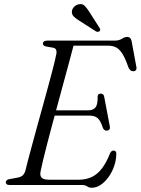

<svg xmlns="http://www.w3.org/2000/svg" viewBox="-20 -897 682 931"><path d="M219 -362H408Q431 -362 442.8 -376Q454.5 -390 453.5 -430.5Q454.5 -437 458.2 -440Q462 -443 467.5 -443Q475.5 -443 479.8 -439.2Q484 -435.5 485 -429L512.5 -284.5Q514.5 -274 510 -269Q505.5 -264 499 -263.5Q491.5 -263 486.8 -266.5Q482 -270 479 -276.5Q467.5 -312.5 453.2 -324.5Q439 -336.5 412.5 -336.5H211.5ZM377 0H26Q16.5 0 12.2 -4Q8 -8 8 -13.5Q8 -19 13 -23.2Q18 -27.5 26 -28.5L64 -35.5Q79.5 -38 88.8 -45.5Q98 -53 103 -69Q107 -87 116 -120.8Q125 -154.5 136.8 -198.2Q148.5 -242 162.2 -291.5Q176 -341 189.8 -391Q203.5 -441 216 -487Q228.5 -533 238 -570Q247.5 -607 252 -630Q256 -644.5 252.5 -654Q249 -663.5 238.5 -665.5L204 -671.5Q196.5 -673 192.2 -676.5Q188 -680 188 -685.5Q188 -692.5 193.8 -696.2Q199.5 -700 209 -700H535.5Q557 -700 571 -709Q585 -718 597.5 -718Q613.5 -718 618 -698.5L641 -574Q643.5 -563.5 639.5 -557.8Q635.5 -552 628 -551.5Q619 -551 613 -555.8Q607 -560.5 602 -572Q587.5 -614.5 573.2 -636.8Q559 -659 542.8 -667.2Q526.5 -675.5 505.5 -675.5H336.5Q328 -642.5 316 -598.5Q304 -554.5 290.2 -503.5Q276.5 -452.5 262 -399.2Q247.5 -346 233.8 -294.8Q220 -243.5 208.5 -198.8Q197 -154 188.8 -120Q180.5 -86 177 -67.5Q174 -54 176.8 -44.5Q179.5 -35 190 -30.2Q200.5 -25.5 218.5 -25.5H361Q396 -25.5 423.8 -38.2Q451.5 -51 473.5 -79.2Q495.5 -107.5 513.5 -153.5Q520 -167 530.5 -167Q544 -167 544 -151Q543.5 -120 533.2 -90.8Q523 -61.5 506 -38Q489 -14.5 468 -0.5Q447 13.5 424.5 13.5Q412.5 13.5 402.8 6.8Q393 0 377 0ZM412 -841 463.5 -760.5Q465.5 -757 466 -753.2Q466.5 -749.5 462.5 -745.5Q459 -743 454.2 -742.8Q449.5 -742.5 446 -744.5L362.5 -798Q347 -807.5 337.8 -816.8Q328.5 -826 328.5 -839.5Q328.5 -851 337.5 -861.8Q346.5 -872.5 361 -876Q378.5 -880 389.5 -869.8Q400.5 -859.5 412 -841Z"/></svg>

Font: Fraunces Light
Style: Italic
Weight: 300
Italic angle: -16°
Version: Version 1.000;[b76b70a41]